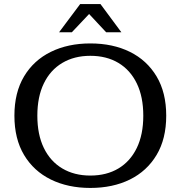

<svg xmlns="http://www.w3.org/2000/svg" viewBox="-20 -911 890 946"><path d="M271 -752 375 -891H475L578 -752H503L419 -842L334 -752ZM425 15Q315 15 230.5 -26.5Q146 -68 98.5 -147.5Q51 -227 51 -341Q51 -455 98.5 -534.5Q146 -614 230.5 -655.5Q315 -697 425 -697Q536 -697 620 -655.5Q704 -614 751.5 -534.5Q799 -455 799 -341Q799 -227 751.5 -147.5Q704 -68 620 -26.5Q536 15 425 15ZM425 -46Q505 -46 563.5 -81Q622 -116 654 -182Q686 -248 686 -341Q686 -434 654 -500Q622 -566 563.5 -601Q505 -636 425 -636Q346 -636 287 -601Q228 -566 196 -500Q164 -434 164 -341Q164 -248 196 -182Q228 -116 287 -81Q346 -46 425 -46Z"/></svg>

Font: Montagu Slab 16pt
Style: Regular
Weight: 400
Designer: Florian Karsten
Foundry: Florian Karsten
Version: Version 1.000; ttfautohint (v1.8.3)